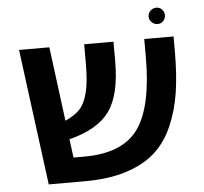

<svg xmlns="http://www.w3.org/2000/svg" viewBox="-50 -744 844 796"><g transform="rotate(-5 371.5 -345.5)"><path d="M652.5 -633Q643 -623 629 -623Q615 -623 604.5 -633Q594 -643 594 -657Q594 -671 604.5 -681Q615 -691 629 -691Q643 -691 652.5 -681Q662 -671 662 -657Q662 -643 652.5 -633ZM568 -566H690V-505Q690 -407 678.5 -332.5Q667 -258 638.5 -193.5Q610 -129 563 -87.5Q516 -46 443 -23Q370 0 271 0H121L47 -566H173L213 -257Q253 -275 274 -297.5Q295 -320 306.5 -364.5Q318 -409 318 -486V-566H440V-486Q440 -345 391 -277Q342 -209 223 -179L233 -102H278Q438 -102 503 -193.5Q568 -285 568 -491Z"/></g></svg>

Font: FiraGO Medium
Style: Regular
Weight: 500
Designer: bBox Type
Foundry: bBox Type GmbH
Version: Version 1.001;PS 001.001;hotconv 1.0.88;makeotf.lib2.5.64775